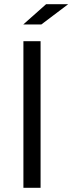

<svg xmlns="http://www.w3.org/2000/svg" viewBox="-20 -897 346 917"><path d="M200.2 -877H305.7L177.7 -780.3H91.3ZM91.8 -700.2H173.8V0H91.8Z"/></svg>

Font: Selawik
Style: Regular
Weight: 400
Designer: Aaron Bell
Foundry: Microsoft Corporation
Version: Version 1.01